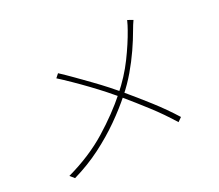

<svg xmlns="http://www.w3.org/2000/svg" viewBox="-123 -907 1245 1092"><g transform="rotate(-20 500.0 -361.0)"><path d="M776 -721Q771 -711 764.5 -695Q758 -679 753 -665Q735 -615 709 -558Q683 -501 650 -444.5Q617 -388 576 -337Q527 -275 464 -212Q401 -149 324.5 -91.5Q248 -34 156 11L130 -12Q273 -80 375 -170.5Q477 -261 551 -354Q616 -435 658 -520Q700 -605 725 -677Q729 -688 734 -704Q739 -720 742 -733ZM269 -583Q306 -559 349 -528.5Q392 -498 435 -467Q478 -436 515 -407Q552 -378 577 -357Q648 -297 715.5 -236Q783 -175 841 -110L818 -87Q758 -155 693.5 -214Q629 -273 558 -334Q531 -357 493.5 -386.5Q456 -416 413 -447.5Q370 -479 327.5 -508Q285 -537 250 -559Z"/></g></svg>

Font: Noto Sans KR Thin
Style: Regular
Weight: 100
Designer: Ryoko NISHIZUKA 西塚涼子 (kana, bopomofo & ideographs); Paul D. Hunt (Latin, Greek & Cyrillic); Sandoll Communications 산돌커뮤니
Foundry: Adobe
Version: Version 2.004-H2;hotconv 1.0.118;makeotfexe 2.5.65603